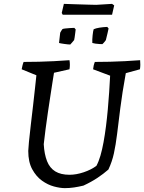

<svg xmlns="http://www.w3.org/2000/svg" viewBox="-20 -960 745 992"><path d="M315 12Q291 12 259 3.5Q227 -5 197 -26.5Q167 -48 146.5 -85.5Q126 -123 126 -180Q126 -190 129.5 -226.5Q133 -263 139 -313.5Q145 -364 151 -416Q157 -468 161.5 -510Q166 -552 168 -571L92 -602Q94 -612 96 -621Q98 -630 102 -640Q142 -640 181 -641Q220 -642 259.5 -644Q299 -646 339 -649Q341 -637 341 -625.5Q341 -614 339 -602L259 -584Q256 -566 251 -534Q246 -502 240 -462.5Q234 -423 227.5 -379.5Q221 -336 215.5 -293.5Q210 -251 206 -215Q209 -163 223 -127.5Q237 -92 265.5 -74.5Q294 -57 339 -57Q374 -57 412.5 -70Q451 -83 478 -103Q490 -125 499 -156Q508 -187 515 -225.5Q522 -264 527.5 -307Q533 -350 537 -394.5Q541 -439 544 -483.5Q547 -528 549 -569L461 -602Q462 -612 464 -621Q466 -630 470 -640Q509 -640 548 -641Q587 -642 626 -644Q665 -646 704 -649Q705 -637 705 -625.5Q705 -614 703 -602L630 -582Q611 -477 601.5 -400.5Q592 -324 585 -267.5Q578 -211 568.5 -167.5Q559 -124 540 -84Q515 -62 483.5 -41Q452 -20 411 -1Q386 5 362.5 8.5Q339 12 315 12ZM285 -738 291 -791Q293 -795 297 -801.5Q301 -808 303 -810Q308 -812 318.5 -813Q329 -814 341.5 -815Q354 -816 364 -816L371 -808Q370 -800 368.5 -788Q367 -776 365.5 -766Q364 -756 363 -753Q360 -749 352.5 -740.5Q345 -732 343 -730Q333 -730 312 -733Q291 -736 285 -738ZM457 -738Q456 -754 458.5 -777.5Q461 -801 464 -809Q475 -814 493.5 -817Q512 -820 534 -821L541 -813Q539 -801 535.5 -788Q532 -775 530 -765.5Q528 -756 527 -753Q525 -750 522 -746Q519 -742 515.5 -738.5Q512 -735 509 -732Q504 -732 494 -732.5Q484 -733 473.5 -734.5Q463 -736 457 -738ZM304 -884 299 -893 310 -940Q334 -939 369 -938Q404 -937 435 -936Q466 -935 477 -935L559 -940L570 -932L559 -884Z"/></svg>

Font: Labrada
Style: Italic
Weight: 400
Italic angle: -7°
Designer: Mercedes Jáuregui
Foundry: Omnibus-Type Team
Version: Version 1.000